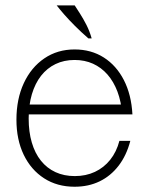

<svg xmlns="http://www.w3.org/2000/svg" viewBox="-20 -696 564 730"><path d="M263.5 14Q197.5 14 147.8 -18Q98 -50 70.2 -107.5Q42.5 -165 42.5 -241Q42.5 -319.5 70.5 -379.8Q98.5 -440 148.5 -474Q198.5 -508 263.5 -508Q326.5 -508 374.5 -477.5Q422.5 -447 451 -391.5Q479.5 -336 483.5 -261H444.5Q441 -309.5 426.5 -347.8Q412 -386 388.5 -412.8Q365 -439.5 333.5 -453.8Q302 -468 263.5 -468Q223.5 -468 191.2 -452.5Q159 -437 136.2 -408Q113.5 -379 101.2 -337.8Q89 -296.5 89 -245.5Q89 -194.5 101 -153.8Q113 -113 135.8 -84.8Q158.5 -56.5 191 -41.5Q223.5 -26.5 264.5 -26.5Q306.5 -26.5 340.8 -42.5Q375 -58.5 399 -88.5Q423 -118.5 434 -160.5H475.5Q461 -105 431 -66Q401 -27 358.8 -6.5Q316.5 14 263.5 14ZM63.5 -261V-298.5H468L469.5 -261ZM316 -550Q288 -574.5 265 -597.5Q242 -620.5 224.5 -640.5Q207 -660.5 195.5 -675.5H264Q272 -663.5 284.2 -644.2Q296.5 -625 308.8 -601Q321 -577 328.5 -550Z"/></svg>

Font: Russolo 10pt ExtraLight
Style: Regular
Weight: 200
Designer: Micah Stupak-Hahn
Version: Version 1.000